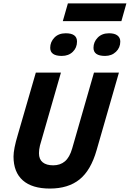

<svg xmlns="http://www.w3.org/2000/svg" viewBox="-20 -1074 750 1109"><path d="M342.8 -952.1 372.1 -1054.2H710L681.2 -952.1ZM336.9 -751Q270 -751 270 -797.9Q270 -831.5 294.2 -856.7Q318.4 -881.8 359.9 -881.8Q424.8 -881.8 424.8 -834Q424.8 -798.3 400.4 -774.7Q376 -751 336.9 -751ZM586.9 -751Q520 -751 520 -797.9Q520 -831.5 544.4 -856.7Q568.8 -881.8 609.9 -881.8Q641.6 -881.8 658.2 -869.1Q674.8 -856.4 674.8 -834Q674.8 -798.8 649.9 -774.9Q625 -751 586.9 -751ZM397 -216.8 522.9 -654.8H667L538.1 -207Q504.9 -90.3 439.5 -37.6Q374 15.1 268.1 15.1Q165.5 15.1 111.8 -32.2Q58.1 -79.6 58.1 -169.9Q58.1 -213.4 83 -295.9L187 -654.8H332L210.9 -233.9Q205.1 -210 205.1 -189Q205.1 -153.8 226.6 -136.5Q248 -119.1 287.1 -119.1Q328.1 -119.1 355.2 -142.3Q382.3 -165.5 397 -216.8Z"/></svg>

Font: IntelOne Mono Bold
Style: Italic
Weight: 700
Italic angle: -16°
Designer: Fred Shallcrass
Foundry: Frere-Jones Type LLC
Version: Version 1.200;hotconv 1.1.0;makeotfexe 2.6.0;FJTRelease1.2